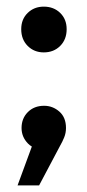

<svg xmlns="http://www.w3.org/2000/svg" viewBox="-20 -446 263 579"><path d="M112 -426Q142 -426 161.5 -407Q181 -388 181 -358Q181 -327 161.5 -307.5Q142 -288 112 -288Q83 -288 63.5 -307.5Q44 -327 44 -358Q44 -388 63.5 -407Q83 -426 112 -426ZM127 7Q84 7 64.5 -13Q45 -33 45 -60Q45 -89 64 -108Q83 -127 113 -127Q139 -127 159 -109.5Q179 -92 179 -60Q179 -45 173.5 -31.5Q168 -18 161 -6L98 113H33L94 -53Z"/></svg>

Font: Alexandria Medium
Style: Regular
Weight: 500
Designer: Mohamed Gaber
Foundry: Kief Type Foundry
Version: Version 5.100